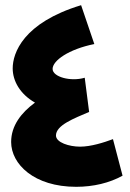

<svg xmlns="http://www.w3.org/2000/svg" viewBox="-20 -715 502 741"><path d="M416 -178C381 -165 331 -149 289 -149C247 -149 196 -165 196 -192C196 -232 266 -258 324 -283L307 -415C253 -399 183 -418 183 -449C183 -481 245 -525 344 -545L293 -695C69 -627 29 -510 29 -451C29 -403 57 -352 115 -319C62 -280 23 -230 23 -167C23 -82 111 6 274 6C340 6 403 -9 453 -37Z"/></svg>

Font: Noto Sans Arabic UI Cn Bk
Style: Regular
Weight: 900
Width: 3
Designer: Monotype Design Team, Nadine Chahine and Nizar Qandah
Foundry: Monotype Imaging Inc.
Version: Version 2.010